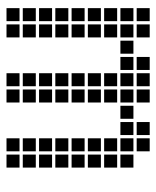

<svg xmlns="http://www.w3.org/2000/svg" viewBox="35 -520 480 590"><g transform="rotate(90 275.0 -225.0)"><path d="M5 -445V-405H45V-445ZM5 -395V-355H45V-395ZM5 -345V-305H45V-345ZM5 -295V-255H45V-295ZM5 -245V-205H45V-245ZM5 -195V-155H45V-195ZM5 -145V-105H45V-145ZM5 -95V-55H45V-95ZM5 -45V-5H45V-45ZM55 -45V-5H95V-45ZM55 -95V-55H95V-95ZM55 -145V-105H95V-145ZM55 -195V-155H95V-195ZM55 -245V-205H95V-245ZM55 -295V-255H95V-295ZM55 -345V-305H95V-345ZM55 -395V-355H95V-395ZM55 -445V-405H95V-445ZM205 -445V-405H245V-445ZM205 -395V-355H245V-395ZM205 -345V-305H245V-345ZM205 -295V-255H245V-295ZM205 -245V-205H245V-245ZM205 -195V-155H245V-195ZM205 -145V-105H245V-145ZM205 -95V-55H245V-95ZM205 -45V-5H245V-45ZM255 -45V-5H295V-45ZM255 -95V-55H295V-95ZM255 -145V-105H295V-145ZM255 -195V-155H295V-195ZM255 -245V-205H295V-245ZM255 -295V-255H295V-295ZM255 -345V-305H295V-345ZM255 -395V-355H295V-395ZM255 -445V-405H295V-445ZM405 -445V-405H445V-445ZM405 -395V-355H445V-395ZM405 -345V-305H445V-345ZM405 -295V-255H445V-295ZM405 -245V-205H445V-245ZM405 -195V-155H445V-195ZM405 -145V-105H445V-145ZM405 -95V-55H445V-95ZM405 -45V-5H445V-45ZM455 -45V-5H495V-45ZM455 -95V-55H495V-95ZM455 -145V-105H495V-145ZM455 -195V-155H495V-195ZM455 -245V-205H495V-245ZM455 -295V-255H495V-295ZM455 -345V-305H495V-345ZM455 -395V-355H495V-395ZM155 -445V-405H195V-445ZM355 -445V-405H395V-445ZM105 -395V-355H145V-395ZM155 -395V-355H195V-395ZM305 -395V-355H345V-395ZM355 -395V-355H395V-395Z"/></g></svg>

Font: Nose Transport 13 Square
Style: Regular
Weight: 400
Designer: Nico Rohrbach
Foundry: Nose
Version: Version 1.400;Glyphs 3.2.3 (3260)